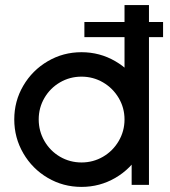

<svg xmlns="http://www.w3.org/2000/svg" viewBox="-20 -726 668 754"><path d="M311.4 -639.5H620.4V-580.1H311.4ZM36 -257Q36 -329 71.5 -389.5Q107 -450 167.5 -485.5Q228 -521 300 -521Q372 -521 433 -485.5Q494 -450 529.5 -389.5Q565 -329 565 -257Q565 -185 529.5 -124Q494 -63 433 -27.5Q372 8 300 8Q228 8 167.5 -27.5Q107 -63 71.5 -124Q36 -185 36 -257ZM497 0V-206.7L469 -227.5V-706H565V0ZM469 -256.8Q469 -302.6 446.1 -341.3Q423.2 -379.9 384.5 -402.5Q345.8 -425 300 -425Q254.2 -425 215.6 -402.5Q177 -380 154.5 -341.4Q132 -302.8 132 -257Q132 -211.2 154.5 -172.1Q177.1 -133.1 215.7 -110.5Q254.4 -88 300.2 -88Q345.9 -88 384.6 -110.5Q423.2 -133 446.1 -172Q469 -211.1 469 -256.8Z"/></svg>

Font: Lineal Thin
Style: Regular
Weight: 200
Designer: Created by Frank Adebiaye with contributions from Anton Moglia & Ariel Martín Pérez
Created by Frank ADEBIAYE with FontF
Foundry: Velvetyne Type Foundry
Version: Version 2.000;Glyphs 3.2 (3227)